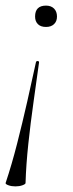

<svg xmlns="http://www.w3.org/2000/svg" viewBox="-21 -385 261 684"><path d="M143 -365Q161 -365 171.5 -354.5Q182 -344 182 -326Q182 -309 171.5 -299Q161 -289 143 -289Q124 -289 114 -299Q104 -309 104 -326Q104 -365 143 -365ZM107 -163Q108 -168 113.5 -167.5Q119 -167 118 -162Q109 -96 98.5 -22Q88 52 80 126.5Q72 201 70 267Q70 271 59 275Q48 279 34 279Q20 279 9 275Q-2 271 -1 267Q21 201 40 126.5Q59 52 76 -23Q93 -98 107 -163Z"/></svg>

Font: Cormorant Light
Style: Italic
Weight: 300
Italic angle: -10°
Designer: Christian Thalmann (Catharsis Fonts)
Foundry: Catharsis Fonts
Version: Version 4.000